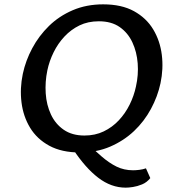

<svg xmlns="http://www.w3.org/2000/svg" viewBox="-20 -690 793 884"><path d="M348 12Q264 12 207 -19Q150 -50 118.5 -102Q87 -154 79 -218.5Q71 -283 85 -350Q98 -411 128.5 -468Q159 -525 205.5 -570.5Q252 -616 315 -643Q378 -670 455 -670Q540 -670 597 -638.5Q654 -607 685.5 -554.5Q717 -502 725 -437.5Q733 -373 719 -307Q706 -246 675 -188.5Q644 -131 597 -86.5Q550 -42 487.5 -15Q425 12 348 12ZM369 -66Q418 -66 457.5 -85Q497 -104 527 -136Q557 -168 577 -208.5Q597 -249 606 -292Q618 -345 614 -398Q610 -451 589.5 -495Q569 -539 531 -565.5Q493 -592 435 -592Q385 -592 346 -573Q307 -554 277 -522Q247 -490 227 -449.5Q207 -409 198 -366Q187 -313 190.5 -260Q194 -207 214.5 -163Q235 -119 273.5 -92.5Q312 -66 369 -66ZM372 -39Q413 0 447.5 30Q482 60 516.5 77Q551 94 593 94Q605 94 621.5 92Q638 90 652 85L672 130Q656 150 634 159Q612 168 592 171Q572 174 559 174Q492 174 432.5 128.5Q373 83 317 -2Z"/></svg>

Font: Ysabeau Office SemiBold
Style: Italic
Weight: 600
Italic angle: -12°
Designer: Christian Thalmann (Catharsis Fonts)
Version: Version 2.001;gftools[0.9.30]; featfreeze: tnum,lnum,ss02